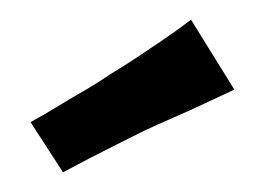

<svg xmlns="http://www.w3.org/2000/svg" viewBox="-20 -776 258 195"><path d="M44 -601 11 -652Q24 -659 37 -667Q50 -675 64 -683Q78 -691 91 -700Q106 -709 119.5 -718Q133 -727 147 -736.5Q161 -746 174 -756L218 -685Q203 -678 187 -670.5Q171 -663 156 -656.5Q141 -650 126 -643Q112 -636 98 -629Q84 -622 70.5 -615Q57 -608 44 -601Z"/></svg>

Font: Truculenta
Style: Bold
Weight: 700
Designer: Ivan Castro, Eva Sanz & Omnibus-Type Team
Foundry: Omnibus-Type
Version: Version 1.002